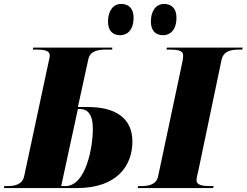

<svg xmlns="http://www.w3.org/2000/svg" viewBox="-45 -956 1254 976"><path d="M785 -777C817 -777 852 -800 852 -867C852 -913 826 -936 790 -936C747 -936 722 -900 722 -846C722 -800 746 -777 785 -777ZM566 -777C599 -777 634 -800 634 -867C634 -913 609 -936 571 -936C530 -936 504 -900 504 -846C504 -800 528 -777 566 -777ZM-25 0H346C553 0 628 -117 628 -236C628 -358 539 -412 402 -412H351L404 -655C413 -697 453 -704 495 -704H525L526 -714H124L122 -704H136C178 -704 208 -700 208 -674C208 -665 204 -650 199 -627L78 -61C69 -17 29 -10 -10 -10H-23ZM655 0H1038L1041 -10H1028C986 -10 954 -14 954 -40C954 -52 959 -67 964 -92L1081 -651C1091 -697 1129 -704 1173 -704H1186L1189 -714H804L801 -704H814C857 -704 886 -700 886 -674C886 -670 886 -660 881 -636L759 -61C750 -17 711 -10 671 -10H658ZM287 -10H266L351 -402H360C397 -402 427 -380 427 -301C427 -210 393 -10 287 -10Z"/></svg>

Font: Noto Serif Display Black
Style: Italic
Weight: 900
Italic angle: -12°
Designer: Monotype Design Team
Foundry: Monotype Imaging Inc.
Version: Version 2.009